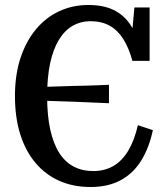

<svg xmlns="http://www.w3.org/2000/svg" viewBox="-20 -740 664 770"><path d="M137 -391Q161 -392 184.5 -392.5Q208 -393 231.5 -394Q255 -395 278 -395.5Q301 -396 324.5 -396.5Q348 -397 371 -398Q394 -399 417 -400V-326Q394 -327 371 -328Q348 -329 324.5 -330Q301 -331 278 -332Q255 -333 231.5 -333.5Q208 -334 184.5 -335Q161 -336 137 -337ZM343 -655Q304 -655 271.5 -636.5Q239 -618 216 -580Q193 -542 181 -486Q169 -430 169 -354Q169 -277 181.5 -220.5Q194 -164 217.5 -127Q241 -90 275.5 -72Q310 -54 354 -54Q400 -54 435 -74.5Q470 -95 494.5 -136Q519 -177 533 -238L593 -218Q578 -147 546 -95.5Q514 -44 463.5 -17Q413 10 343 10Q274 10 218.5 -14.5Q163 -39 123 -86Q83 -133 61.5 -200.5Q40 -268 40 -355Q40 -441 62.5 -508.5Q85 -576 125 -623.5Q165 -671 218.5 -695.5Q272 -720 334 -720Q394 -720 434.5 -700.5Q475 -681 500.5 -644.5Q526 -608 540 -556H505L519 -710H580V-496H511Q497 -547 475 -582.5Q453 -618 420.5 -636.5Q388 -655 343 -655Z"/></svg>

Font: Roboto Serif 28pt Condensed Medium
Style: Regular
Weight: 500
Width: 3
Designer: Greg Gazdowicz
Foundry: Commercial Type
Version: Version 1.008